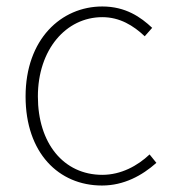

<svg xmlns="http://www.w3.org/2000/svg" viewBox="-20 -560 532 593"><path d="M295 13C363 13 419 -18 463 -57L442 -83C405 -48 354 -20 296 -20C176 -20 97 -118 97 -262C97 -407 184 -507 296 -507C350 -507 392 -481 427 -448L450 -474C415 -507 368 -540 296 -540C169 -540 59 -439 59 -262C59 -88 161 13 295 13Z"/></svg>

Font: Noto Sans JP Thin
Style: Regular
Weight: 100
Designer: Ryoko NISHIZUKA 西塚涼子 (kana, bopomofo & ideographs); Paul D. Hunt (Latin, Greek & Cyrillic); Sandoll Communications 산돌커뮤니
Foundry: Adobe
Version: Version 2.004;hotconv 1.0.118;makeotfexe 2.5.65603